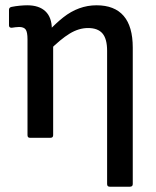

<svg xmlns="http://www.w3.org/2000/svg" viewBox="-20 -521 588 726"><path d="M395 185Q385 185 385 175V-329Q385 -374 367.5 -394.5Q350 -415 313 -415Q278 -415 243.5 -394Q209 -373 165 -329L161 -401Q191 -433 219.5 -455.5Q248 -478 279.5 -489.5Q311 -501 345 -501Q413 -501 447.5 -461Q482 -421 482 -341V175Q482 185 471 185ZM93 0Q84 0 84 -10V-372Q84 -400 77 -409.5Q70 -419 52 -419Q46 -419 38.5 -418Q31 -417 24 -416Q14 -416 14 -425V-484Q14 -493 24 -495Q39 -498 55 -499.5Q71 -501 83 -501Q128 -501 152 -478Q176 -455 176 -411V-391L181 -359V-10Q181 0 171 0Z"/></svg>

Font: Sofia Sans Semi Condensed SemiBold
Style: Regular
Weight: 600
Designer: Botio Nikoltchev, Ani Petrova
Foundry: lettersoup
Version: Version 4.100